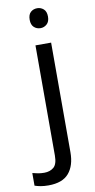

<svg xmlns="http://www.w3.org/2000/svg" viewBox="-161 -780 524 1063"><g transform="rotate(-10 101.5 -248.5)"><path d="M78 -681Q78 -710 93 -723.5Q108 -737 130 -737Q150 -737 165.5 -723.5Q181 -710 181 -681Q181 -653 165.5 -639Q150 -625 130 -625Q108 -625 93 -639Q78 -653 78 -681ZM22 240Q-3 240 -22 236.5Q-41 233 -55 228V157Q-40 161 -24 164Q-8 167 11 167Q43 167 64 149.5Q85 132 85 83V-536H173V80Q173 155 137 197.5Q101 240 22 240Z"/></g></svg>

Font: Noto Sans Old Italic
Style: Regular
Weight: 400
Designer: Monotype Design Team
Foundry: Monotype Imaging Inc.
Version: Version 2.003; ttfautohint (v1.8.4.7-5d5b)